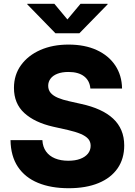

<svg xmlns="http://www.w3.org/2000/svg" viewBox="-20 -970 702 1000"><path d="M337.4 10.3Q245.6 10.3 178 -17.6Q110.4 -45.4 73.2 -101.1Q36.1 -156.7 34.7 -240.2H200.7Q202.6 -205.1 219.7 -181.2Q236.8 -157.2 266.6 -145Q296.4 -132.8 335.9 -132.8Q372.1 -132.8 397.9 -142.6Q423.8 -152.3 438 -169.9Q452.1 -187.5 452.1 -210.9Q452.1 -231.9 439.5 -246.6Q426.8 -261.2 400.4 -272.5Q374 -283.7 333.5 -293L256.8 -310.1Q160.6 -332 106.7 -381.3Q52.7 -430.7 52.7 -512.2Q52.7 -580.1 89.4 -630.6Q126 -681.2 189.9 -709.5Q253.9 -737.8 336.9 -737.8Q421.9 -737.8 483.9 -709.2Q545.9 -680.7 580.3 -629.2Q614.7 -577.6 615.7 -508.8H450.7Q447.3 -549.8 418 -572.5Q388.7 -595.2 336.4 -595.2Q302.7 -595.2 279.1 -585.9Q255.4 -576.7 243.2 -560.3Q231 -543.9 231 -523.4Q231 -501.5 243.9 -486.3Q256.8 -471.2 281.5 -460.7Q306.2 -450.2 339.8 -442.9L402.8 -428.7Q457 -417 498.8 -397.9Q540.5 -378.9 569.1 -352.3Q597.7 -325.7 612.3 -290.8Q627 -255.9 627 -212.4Q627 -143.1 592.3 -93Q557.6 -43 492.9 -16.4Q428.2 10.3 337.4 10.3ZM263.2 -950.2 331.1 -868.7 399.4 -950.2H540.5V-947.3L393.6 -796.9H268.6L122.1 -947.3V-950.2Z"/></svg>

Font: Inter 17pt ExtraBold
Style: Regular
Weight: 800
Version: Version 4.001;git-66647c0bb